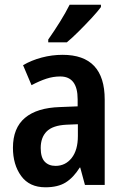

<svg xmlns="http://www.w3.org/2000/svg" viewBox="-20 -786 531 816"><path d="M246 -553Q425 -553 425 -363V0H341L321 -74H319Q292 -31 259 -10.5Q226 10 173 10Q105 10 70 -38Q35 -86 35 -158Q35 -242 86 -285Q137 -328 235 -331L310 -334V-364Q310 -461 236 -461Q206 -461 177 -451.5Q148 -442 114 -424L78 -509Q114 -530 157.5 -541.5Q201 -553 246 -553ZM262 -256Q204 -253 178.5 -227.5Q153 -202 153 -157Q153 -117 170 -99Q187 -81 216 -81Q258 -81 284.5 -114.5Q311 -148 311 -208V-258ZM409 -756Q395 -737 369.5 -709.5Q344 -682 315.5 -653.5Q287 -625 264 -606H185V-618Q211 -655 235 -693.5Q259 -732 276 -766H409Z"/></svg>

Font: Noto Sans Gurmukhi Condensed SemiBold
Style: Regular
Weight: 600
Width: 3
Designer: Jelle Bosma - Monotype Design Team
Foundry: Monotype Imaging Inc.
Version: Version 2.004; ttfautohint (v1.8.4.7-5d5b)